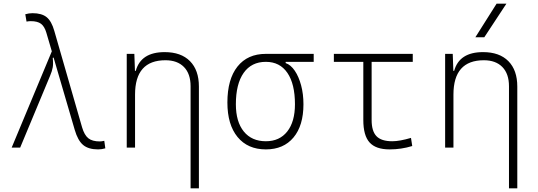

<svg xmlns="http://www.w3.org/2000/svg" viewBox="-20 -815 2970 1060"><path d="M521.5 9.8Q468.3 9.8 439 -14.6Q409.7 -39.1 392.6 -98.1L275.9 -497.1L271 -495.6Q274.9 -464.8 271.2 -443.6Q267.6 -422.4 256.3 -396L91.3 0H44.4L266.1 -531.7L235.8 -634.8Q225.6 -669.4 206.3 -683.8Q187 -698.2 149.9 -698.2Q138.2 -698.2 126.5 -695.8L119.6 -736.3Q139.6 -742.2 159.7 -742.2Q210.4 -742.2 237.5 -720.2Q264.6 -698.2 279.8 -644.5L433.1 -112.3Q445.8 -69.3 467.5 -51.8Q489.3 -34.2 531.2 -34.2Q540.5 -34.2 555.7 -37.6L561.5 3.9Q541.5 9.8 521.5 9.8Z M1032.2 224.6V-338.9Q1032.2 -407.7 995.6 -445.1Q959 -482.4 893.6 -482.4Q725.6 -482.4 725.6 -293V0H679.7V-517.6H721.7L725.1 -423.8H729.5Q757.8 -527.3 889.2 -527.3Q979.5 -527.3 1028.8 -477.5Q1078.1 -427.7 1078.1 -336.9V224.6Z M1447.8 9.8Q1347.7 9.8 1291.5 -58.6Q1235.4 -127 1235.4 -249Q1235.4 -377.4 1291 -447.5Q1346.7 -517.6 1447.8 -517.6H1711.9V-473.6H1557.1V-466.8Q1585.4 -457 1607.4 -424.6Q1629.4 -392.1 1642.3 -344.2Q1655.3 -296.4 1655.3 -239.3Q1655.3 -121.6 1600.3 -55.9Q1545.4 9.8 1447.8 9.8ZM1447.8 -35.2Q1523.4 -35.2 1565.9 -89.1Q1608.4 -143.1 1608.4 -239.3Q1608.4 -351.6 1566.7 -412.6Q1524.9 -473.6 1447.8 -473.6Q1368.2 -473.6 1325.2 -412.6Q1282.2 -351.6 1282.2 -239.3Q1282.2 -143.1 1325.9 -89.1Q1369.6 -35.2 1447.8 -35.2Z M2130.9 9.8Q2054.7 9.8 2020.3 -28.6Q1985.8 -66.9 1985.8 -152.3V-473.6H1823.2V-517.6H2258.8V-473.6H2031.7V-152.3Q2031.7 -90.8 2058.6 -63Q2085.4 -35.2 2145.5 -35.2Q2186 -35.2 2249 -53.7L2255.9 -8.8Q2195.3 9.8 2130.9 9.8Z M2790 224.6V-338.9Q2790 -407.7 2753.4 -445.1Q2716.8 -482.4 2651.4 -482.4Q2483.4 -482.4 2483.4 -293V0H2437.5V-517.6H2479.5L2482.9 -423.8H2487.3Q2515.6 -527.3 2647 -527.3Q2737.3 -527.3 2786.6 -477.5Q2835.9 -427.7 2835.9 -336.9V224.6ZM2604.5 -609.4 2721.7 -794.9H2775.9L2653.8 -609.4Z"/></svg>

Font: Cascadia Mono ExtraLight
Style: Regular
Weight: 200
Monospace: yes
Designer: Aaron Bell
Foundry: Saja Typeworks
Version: Version 2404.023; ttfautohint (v1.8.4)